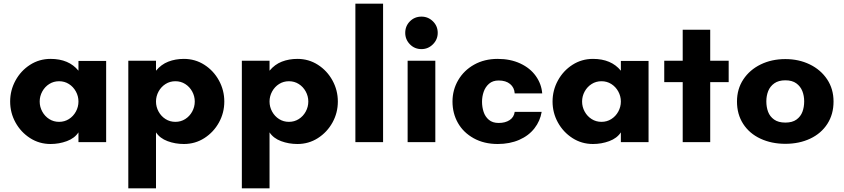

<svg xmlns="http://www.w3.org/2000/svg" viewBox="-20 -770 4570 1040"><path d="M35 -220Q35 -281 64 -334Q93 -387 142.9 -419Q192.9 -451 254 -451Q353 -451 405 -387V-440H555V0H405V-53Q384 -21 342 -5.5Q300 10 254 10Q192.9 10 142.9 -22Q93 -54 64 -106.5Q35 -159 35 -220ZM405 -220Q405 -249 391 -274.5Q377 -300 353.2 -315Q329.5 -330 300 -330Q270.5 -330 246.8 -315Q223 -300 209 -274.5Q195 -248.9 195 -220Q195 -191 209 -165.5Q223 -140 246.8 -125Q270.5 -110 300 -110Q329.5 -110 353.2 -125Q377 -140 391 -165.5Q405 -191.1 405 -220Z M675 -441H825V-387Q853 -421 891.5 -436Q930 -451 976 -451Q1037.1 -451 1087.1 -419Q1137 -387 1166 -334Q1195 -281 1195 -220Q1195 -159 1166 -106.5Q1137 -54 1087.1 -22Q1037.1 10 976 10Q929 10 887.5 -5.5Q846 -21 825 -53V250H675ZM1035 -220Q1035 -249 1021 -274.5Q1007 -300 983.2 -315Q959.5 -330 930 -330Q900.5 -330 876.8 -315Q853 -300 839 -274.5Q825 -248.9 825 -220Q825 -191 839 -165.5Q853 -140 876.8 -125Q900.5 -110 930 -110Q959.5 -110 983.2 -125Q1007 -140 1021 -165.5Q1035 -191.1 1035 -220Z M1290 -441H1440V-387Q1468 -421 1506.5 -436Q1545 -451 1591 -451Q1652.1 -451 1702.1 -419Q1752 -387 1781 -334Q1810 -281 1810 -220Q1810 -159 1781 -106.5Q1752 -54 1702.1 -22Q1652.1 10 1591 10Q1544 10 1502.5 -5.5Q1461 -21 1440 -53V250H1290ZM1650 -220Q1650 -249 1636 -274.5Q1622 -300 1598.2 -315Q1574.5 -330 1545 -330Q1515.5 -330 1491.8 -315Q1468 -300 1454 -274.5Q1440 -248.9 1440 -220Q1440 -191 1454 -165.5Q1468 -140 1491.8 -125Q1515.5 -110 1545 -110Q1574.5 -110 1598.2 -125Q1622 -140 1636 -165.5Q1650 -191.1 1650 -220Z M1905 -750H2055V0H1905Z M2188 -441H2338V0H2188ZM2175 -592Q2175 -629 2200.4 -654.5Q2225.8 -680 2263 -680Q2299 -680 2325 -654.5Q2351 -629 2351 -592Q2351 -556 2325 -530Q2299 -504 2263 -504Q2225.8 -504 2200.4 -530Q2175 -556 2175 -592Z M2431 -220Q2431 -283 2462 -336Q2493 -389 2548.5 -420Q2604 -451 2676 -451Q2745 -451 2798.5 -426Q2852 -401 2882.5 -358Q2913 -315 2917 -264H2768Q2766 -296 2743 -315Q2720 -334 2681 -334Q2649 -334 2629 -316.5Q2609 -299 2600 -273Q2591 -247 2591 -219Q2591 -190 2599.5 -164Q2608 -138 2628 -121Q2648 -104 2681 -104Q2717 -104 2740.5 -119.5Q2764 -135 2768 -164H2914Q2906 -115 2875 -75Q2844 -35 2792.5 -12.5Q2741 10 2676 10Q2602 10 2546 -21Q2490 -52 2460.5 -104Q2431 -156 2431 -220Z M2973 -220Q2973 -281 3002 -334Q3031 -387 3080.9 -419Q3130.9 -451 3192 -451Q3291 -451 3343 -387V-440H3493V0H3343V-53Q3322 -21 3280 -5.5Q3238 10 3192 10Q3130.9 10 3080.9 -22Q3031 -54 3002 -106.5Q2973 -159 2973 -220ZM3343 -220Q3343 -249 3329 -274.5Q3315 -300 3291.2 -315Q3267.5 -330 3238 -330Q3208.5 -330 3184.8 -315Q3161 -300 3147 -274.5Q3133 -248.9 3133 -220Q3133 -191 3147 -165.5Q3161 -140 3184.8 -125Q3208.5 -110 3238 -110Q3267.5 -110 3291.2 -125Q3315 -140 3329 -165.5Q3343 -191.1 3343 -220Z M3678 -325H3578V-441H3678V-609H3827V-441H3927V-325H3827V0H3678Z M3972 -220Q3972 -288 4006.5 -340Q4041 -392 4100.5 -421Q4160 -450 4234 -450Q4307 -450 4366.5 -421Q4426 -392 4460.5 -340Q4495 -288 4495 -220Q4495 -151 4461.5 -99Q4428 -47 4368.5 -19Q4309 9 4234 9Q4159 9 4099 -19Q4039 -47 4005.5 -99Q3972 -151 3972 -220ZM4336 -221Q4336 -251 4326 -276.5Q4316 -302 4293.5 -318.5Q4271 -335 4234 -335Q4197 -335 4174 -318.5Q4151 -302 4141 -276.5Q4131 -251 4131 -221Q4131 -190 4140.5 -164.5Q4150 -139 4173 -122.5Q4196 -106 4234 -106Q4272 -106 4294.5 -122.5Q4317 -139 4326.5 -164.5Q4336 -190 4336 -221Z"/></svg>

Font: Teachers[wght]
Style: Regular
Weight: 400
Designer: Alfredo Marco Pradil & Chank Diesel
Version: Version 1.000;Glyphs 3.1.2 (3151)